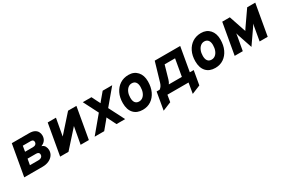

<svg xmlns="http://www.w3.org/2000/svg" viewBox="78 -1545 4010 2739"><g transform="rotate(-30 2083.0 -176.0)"><path d="M65.5 0 155.5 -511H442Q494.5 -511 527 -494Q559.5 -477 574.5 -449Q589.5 -421 589.5 -387.5Q589.5 -345 568.2 -313.5Q547 -282 500.5 -262.5Q537 -251.5 552.5 -222.2Q568 -193 568 -160Q568 -112 541.8 -76Q515.5 -40 470.8 -20Q426 0 369.5 0ZM222.5 -109.5H361Q383 -109.5 398.8 -116.2Q414.5 -123 423 -135.2Q431.5 -147.5 431.5 -165Q431.5 -177.5 426.5 -187.2Q421.5 -197 409.2 -202.2Q397 -207.5 376.5 -207.5H240ZM258.5 -310.5H388.5Q417 -310.5 433.5 -324.5Q450 -338.5 450 -363Q450 -380.5 439.2 -391Q428.5 -401.5 404 -401.5H273.5Z M657 0 747 -511H883L832 -230L1082.5 -511H1220L1130 0H994.5L1045.5 -280L794.5 0Z M1225.5 0 1449 -268 1325 -511H1467.5L1516.5 -413Q1521 -405 1526.5 -394.2Q1532 -383.5 1537 -372Q1544.5 -382.5 1553.2 -393Q1562 -403.5 1570 -413L1652.5 -511H1809.5L1596.5 -257L1728 0H1585.5L1532 -106.5Q1527 -116.5 1520.8 -129.2Q1514.5 -142 1508.5 -154Q1500 -142 1490.2 -129.8Q1480.5 -117.5 1471 -106.5L1382.5 0Z M2015.5 12Q1919 12 1865.8 -46.8Q1812.5 -105.5 1812.5 -213Q1812.5 -305 1846.8 -374.8Q1881 -444.5 1941.8 -483.8Q2002.5 -523 2082.5 -523Q2172.5 -523 2225.8 -463.8Q2279 -404.5 2279 -305Q2279 -211 2245.8 -139.5Q2212.5 -68 2153.2 -28Q2094 12 2015.5 12ZM2027.5 -117.5Q2063 -117.5 2090 -139.2Q2117 -161 2132.2 -200Q2147.5 -239 2147.5 -289.5Q2147.5 -340.5 2125.8 -368Q2104 -395.5 2063.5 -395.5Q2028.5 -395.5 2001.5 -373.2Q1974.5 -351 1959 -312.8Q1943.5 -274.5 1943.5 -225Q1943.5 -172.5 1965 -145Q1986.5 -117.5 2027.5 -117.5Z M2263.5 171 2313.5 -117H2363.5Q2384 -131 2397.5 -152.2Q2411 -173.5 2419.5 -202L2510 -511H2929.5L2860.5 -117H2924.5L2884.5 113L2743 171L2772 0H2424L2405 113ZM2515 -117H2729.5L2778 -395H2606L2544.5 -180Q2539 -161 2531.8 -146Q2524.5 -131 2515 -117Z M3209.5 12Q3113 12 3059.8 -46.8Q3006.5 -105.5 3006.5 -213Q3006.5 -305 3040.8 -374.8Q3075 -444.5 3135.8 -483.8Q3196.5 -523 3276.5 -523Q3366.5 -523 3419.8 -463.8Q3473 -404.5 3473 -305Q3473 -211 3439.8 -139.5Q3406.5 -68 3347.2 -28Q3288 12 3209.5 12ZM3221.5 -117.5Q3257 -117.5 3284 -139.2Q3311 -161 3326.2 -200Q3341.5 -239 3341.5 -289.5Q3341.5 -340.5 3319.8 -368Q3298 -395.5 3257.5 -395.5Q3222.5 -395.5 3195.5 -373.2Q3168.5 -351 3153 -312.8Q3137.5 -274.5 3137.5 -225Q3137.5 -172.5 3159 -145Q3180.5 -117.5 3221.5 -117.5Z M3803 9 3724 -225Q3721.5 -234 3718.5 -244.2Q3715.5 -254.5 3712 -268Q3710.5 -256 3708.5 -242Q3706.5 -228 3704 -214L3665.5 0H3532L3622 -511H3747L3830.5 -263Q3833.5 -254.5 3836.5 -246.5Q3839.5 -238.5 3841 -232Q3847 -241.5 3853 -251Q3859 -260.5 3866.5 -271.5L4033 -511H4166L4076 0H3943L3982 -222.5Q3984 -233 3986.2 -243.2Q3988.5 -253.5 3991.5 -266.5Q3983 -251 3973 -236.5Q3963 -222 3956 -211.5Z"/></g></svg>

Font: Overpass ExtraBold
Style: Italic
Weight: 800
Italic angle: -10°
Designer: Delve Withrington, Dave Bailey, Thomas Jockin
Foundry: Delve Fonts LLC
Version: Version 4.000